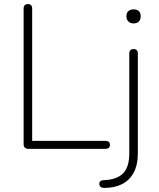

<svg xmlns="http://www.w3.org/2000/svg" viewBox="-20 -731 782 943"><path d="M118 0Q108 0 102 -6Q96 -12 96 -22V-689Q96 -700 101.5 -705.5Q107 -711 117 -711Q127 -711 132.5 -705.5Q138 -700 138 -689V-39H498Q509 -39 514.5 -34Q520 -29 520 -20Q520 -10 514.5 -5Q509 0 498 0ZM491 192Q482 192 476.5 188.5Q471 185 469 179Q467 173 468 167.5Q469 162 474 158Q479 154 488 154Q552 152 583.5 121.5Q615 91 615 22V-468Q615 -479 620.5 -484.5Q626 -490 636 -490Q646 -490 651.5 -484.5Q657 -479 657 -468V21Q657 79 636.5 117Q616 155 579 173.5Q542 192 491 192ZM636 -616Q620 -616 610.5 -625.5Q601 -635 601 -651Q601 -668 610.5 -676.5Q620 -685 636 -685Q653 -685 662 -676.5Q671 -668 671 -651Q671 -635 662 -625.5Q653 -616 636 -616Z"/></svg>

Font: Nunito ExtraLight
Style: Regular
Weight: 200
Designer: Vernon Adams
Foundry: Vernon Adams
Version: Version 3.602